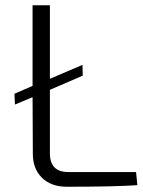

<svg xmlns="http://www.w3.org/2000/svg" viewBox="-20 -710 546 731"><path d="M503 -5Q415 1 234 1Q175 1 140 -33Q104 -68 105 -128L104 -340L37 -312L35 -353L104 -383V-690H170V-410L294 -463L295 -422L170 -368V-126Q170 -55 240 -55H498Z"/></svg>

Font: Taylor Sans Light
Style: Regular
Weight: 300
Italic angle: -8°
Designer: Natanael Gama
Version: Version 1.001 September 8, 2015